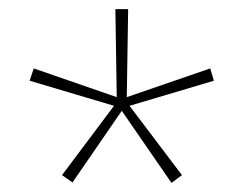

<svg xmlns="http://www.w3.org/2000/svg" viewBox="-20 -906 534 421"><path d="M261 -886 258 -693 441 -756 449 -729 264 -674 379 -522 356 -505 247 -663 139 -506 116 -522 230 -674 45 -729 54 -756 236 -693 233 -886Z"/></svg>

Font: Noto Sans Kannada UI ExtraCondensed Thin
Style: Regular
Weight: 100
Width: 2
Designer: Jelle Bosma - Monotype Design Team
Foundry: Monotype Imaging Inc.
Version: Version 2.005; ttfautohint (v1.8.4.7-5d5b)